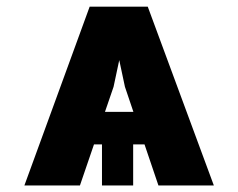

<svg xmlns="http://www.w3.org/2000/svg" viewBox="-20 -568 729 588"><path d="M54.7 0 254.6 -547.6H432.5L634.9 0H465.2L422.6 -125.7H387.8V0H292.3V-125.7H267.8L224.8 0ZM301.5 -225.5H388.5L362.6 -302.2L345.2 -383.9L327.8 -302.2Z"/></svg>

Font: Inter P Extra Bold
Style: Regular
Weight: 800
Designer: Rasmus Andersson
Foundry: rsms
Version: Version 3.018;git-588b23468